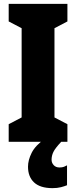

<svg xmlns="http://www.w3.org/2000/svg" viewBox="-20 -734 394 994"><path d="M329 0H25V-91L92 -126V-588L25 -623V-714H329V-623L262 -588V-126L329 -91ZM247 93Q247 109 258 121Q269 133 288 133Q302 133 311 129.5Q320 126 327 122V225Q315 230 296 235Q277 240 252 240Q188 240 156.5 210.5Q125 181 125 129Q125 95 144 57Q163 19 214 -17L297 0Q266 33 256.5 52.5Q247 72 247 93Z"/></svg>

Font: Noto Sans Lao UI ExtCond Blk
Style: Regular
Weight: 900
Width: 2
Designer: Monotype Design Team
Foundry: Monotype Imaging Inc.
Version: Version 2.000; ttfautohint (v1.8.4.7-5d5b)